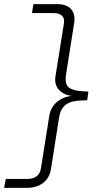

<svg xmlns="http://www.w3.org/2000/svg" viewBox="-83 -725 500 925"><path d="M-63 180 -55 137H50Q76 137 93 124.5Q110 112 114 87L155 -170Q159 -195 175 -216.5Q191 -238 217 -250.5Q243 -263 277 -264L276 -262Q243 -263 221 -276Q199 -289 189.5 -309.5Q180 -330 184 -356L225 -612Q229 -637 215.5 -649.5Q202 -662 176 -662H71L78 -705H194Q223 -705 242.5 -694.5Q262 -684 270.5 -663Q279 -642 274 -612L235 -365Q228 -318 250 -302.5Q272 -287 319 -285L343 -284L337 -242L312 -241Q260 -240 234.5 -221Q209 -202 202 -161L163 87Q156 133 124.5 156.5Q93 180 46 180Z"/></svg>

Font: Nunito Sans 10pt Expanded ExtraLight
Style: Italic
Weight: 250
Width: 7
Italic angle: -9°
Designer: Vernon Adams
Foundry: Vernon Adams
Version: Version 3.101;gftools[0.9.27]